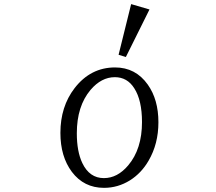

<svg xmlns="http://www.w3.org/2000/svg" viewBox="-20 -885 1040 925"><path d="M551.3 -621.1 611.8 -865.2 700.2 -839.4 586.4 -610.4ZM534.2 -560.1Q633.3 -560.1 691.9 -477.5Q743.2 -405.3 743.2 -295.9Q743.2 -191.9 695.8 -110.8Q661.1 -50.8 606 -16.1Q547.9 20 481 20Q384.3 20 326.2 -57.1Q271 -130.9 271 -244.6Q271 -371.6 339.4 -460.4Q416.5 -560.1 534.2 -560.1ZM533.2 -513.2Q468.3 -513.2 416 -451.7Q350.1 -373.5 350.1 -242.7Q350.1 -155.3 376.5 -99.6Q411.1 -26.9 480.5 -26.9Q545.9 -26.9 597.7 -88.4Q664.1 -167 664.1 -296.9Q664.1 -401.9 627 -459.5Q593.3 -513.2 533.2 -513.2Z"/></svg>

Font: BIZ UDPMincho
Style: Regular
Weight: 400
Designer: TypeBank Co., Ltd.
Foundry: Morisawa Inc.
Version: Version 1.06